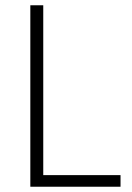

<svg xmlns="http://www.w3.org/2000/svg" viewBox="-20 -708 501 728"><path d="M95 0V-688H144V-44H437V0Z"/></svg>

Font: Saira Semi Condensed ExtraLight
Style: Regular
Weight: 200
Width: 4
Designer: Hector Gatti with collaboration of the Omnibus-Type team
Foundry: Omnibus-Type
Version: Version 1.001; ttfautohint (v1.8)